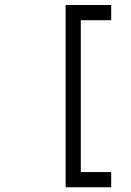

<svg xmlns="http://www.w3.org/2000/svg" viewBox="-20 -708 540 790"><path d="M437.5 62.5V0H312.5Q312.5 0 312.5 -625H437.5V-687.5H250Q250 -687.5 250 62.5Z"/></svg>

Font: BFUnifontExMono
Style: Regular
Weight: 500
Version: Version 15.0.06